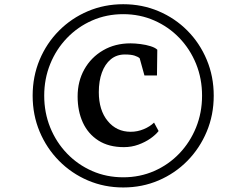

<svg xmlns="http://www.w3.org/2000/svg" viewBox="-20 -930 1078 888"><path d="M131 -487.5Q131 -576.5 163.2 -653.5Q195.5 -730.5 253 -788.2Q310.5 -846 386.5 -878.2Q462.5 -910.5 550 -910.5Q637.5 -910.5 713.5 -878.2Q789.5 -846 846.8 -788.2Q904 -730.5 936.2 -653.5Q968.5 -576.5 968.5 -487.5Q968.5 -398.5 936.2 -321.5Q904 -244.5 846.8 -186.2Q789.5 -128 713.5 -95.5Q637.5 -63 550 -63Q462.5 -63 386.5 -95.5Q310.5 -128 253 -186.2Q195.5 -244.5 163.2 -321.5Q131 -398.5 131 -487.5ZM184.5 -487.5Q184.5 -409 212.2 -340.5Q240 -272 289.8 -220.2Q339.5 -168.5 406 -139.2Q472.5 -110 550 -110Q627 -110 693.5 -139.2Q760 -168.5 809.5 -220.2Q859 -272 886.8 -340.5Q914.5 -409 914.5 -487.5Q914.5 -566.5 886.8 -634.8Q859 -703 809.5 -754.5Q760 -806 693.5 -835.2Q627 -864.5 550 -864.5Q472.5 -864.5 406 -835.2Q339.5 -806 289.8 -754.2Q240 -702.5 212.2 -634Q184.5 -565.5 184.5 -487.5ZM553 -249.5Q483 -249.5 435.2 -280Q387.5 -310.5 363.2 -363.2Q339 -416 339 -484Q339 -554 370.2 -609.5Q401.5 -665 456.8 -697.2Q512 -729.5 583.5 -729.5Q604.5 -729.5 630 -726.2Q655.5 -723 676.8 -716.2Q698 -709.5 707.5 -700L706 -581H648L626 -660.5Q618.5 -667.5 602.2 -672.8Q586 -678 557.5 -678Q519.5 -678 492.5 -655.8Q465.5 -633.5 451.2 -594.2Q437 -555 437 -504Q437 -420.5 478 -370.5Q519 -320.5 584.5 -320.5Q615.5 -320.5 644.5 -332.5Q673.5 -344.5 692.5 -363L713.5 -324Q700 -306.5 675.8 -289.5Q651.5 -272.5 620 -261Q588.5 -249.5 553 -249.5Z"/></svg>

Font: Merriweather 72pt SemiBold
Style: Italic
Weight: 600
Italic angle: -7.8°
Version: Version 2.101